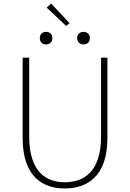

<svg xmlns="http://www.w3.org/2000/svg" viewBox="-20 -1052 734 1085"><path d="M346 13C464 13 587 -47 587 -272V-726H551V-280C551 -81 453 -22 346 -22C241 -22 145 -81 145 -280V-726H108V-272C108 -47 228 13 346 13ZM240 -801C261 -801 276 -814 276 -837C276 -859 261 -872 240 -872C220 -872 205 -859 205 -837C205 -814 220 -801 240 -801ZM354 -905 373 -921 269 -1032 244 -1009ZM452 -801C472 -801 488 -814 488 -837C488 -859 472 -872 452 -872C432 -872 416 -859 416 -837C416 -814 432 -801 452 -801Z"/></svg>

Font: Source Han Sans JP ExtraLight
Style: Regular
Weight: 250
Designer: Ryoko NISHIZUKA 西塚涼子 (kana, bopomofo & ideographs); Paul D. Hunt (Latin, Greek & Cyrillic); Sandoll Communications 산돌커뮤니
Foundry: Adobe
Version: Version 2.001;hotconv 1.0.107;makeotfexe 2.5.65593